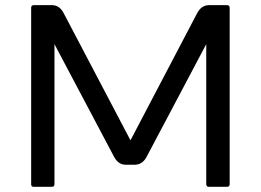

<svg xmlns="http://www.w3.org/2000/svg" viewBox="-20 -720 1005 740"><path d="M100.1 -9.8C100.1 -3.3 103.4 0 109.9 0H180.2C186.7 0 189.9 -3.3 189.9 -9.8V-549.8L419.9 -115.2C430.7 -95.1 445.6 -85 464.8 -85H500C519.2 -85.3 534.2 -95.4 544.9 -115.2L774.9 -549.8V-9.8C775.2 -3.3 778.6 0 785.2 0H855C861.8 0 865.2 -3.3 865.2 -9.8V-689.9C864.9 -696.8 861.5 -700.2 855 -700.2H785.2C766 -699.9 751 -689.8 740.2 -669.9L482.9 -179.2L225.1 -669.9C214.4 -690.1 199.4 -700.2 180.2 -700.2H109.9C103.4 -699.9 100.1 -696.5 100.1 -689.9Z"/></svg>

Font: Numans
Style: Regular
Weight: 400
Designer: Jovanny Lemonad
Foundry: Jovanny Lemonad
Version: Version 001.001